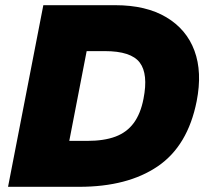

<svg xmlns="http://www.w3.org/2000/svg" viewBox="-20 -720 803 740"><path d="M11 0 147 -700H424Q543 -700 621 -653.5Q699 -607 729.5 -524.5Q760 -442 738 -330Q704 -158 588 -79Q472 0 285 0ZM247 -177H316Q381 -177 425 -193.5Q469 -210 495.5 -246Q522 -282 533 -339Q552 -435 518.5 -479Q485 -523 384 -523H314Z"/></svg>

Font: REM ExtraBold
Style: Italic
Weight: 800
Italic angle: -11°
Designer: Octavio Pardo
Foundry: Ashler Design
Version: Version 1.005;gftools[0.9.28]